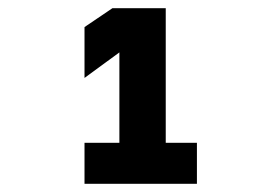

<svg xmlns="http://www.w3.org/2000/svg" viewBox="-20 -928 640 468"><path d="M186 -480V-580H271V-884L332 -845L186 -738V-862L254 -908H384V-580H460V-480Z"/></svg>

Font: Martian Mono Condensed SemiBold
Style: Regular
Weight: 600
Width: 3
Designer: Roman Shamin
Foundry: Evil Martians
Version: Version 1.000